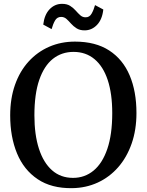

<svg xmlns="http://www.w3.org/2000/svg" viewBox="-20 -968 763 999"><path d="M355.5 11Q247.5 12.5 175.8 -35.8Q104 -84 68.5 -170Q33 -256 33 -367.5Q33 -455.5 58 -526.5Q83 -597.5 128.8 -647.8Q174.5 -698 236 -724.8Q297.5 -751.5 370 -751.5Q477 -751.5 548 -705.5Q619 -659.5 654.5 -576Q690 -492.5 690 -380Q690 -292.5 665 -221Q640 -149.5 595 -98Q550 -46.5 488.8 -18.2Q427.5 10 355.5 11ZM360 -42.5Q421 -42.5 467 -80.5Q513 -118.5 538.5 -193.5Q564 -268.5 564 -379.5Q564 -480.5 540.5 -551.5Q517 -622.5 471.8 -660.2Q426.5 -698 362.5 -698Q301 -698 255.2 -661.8Q209.5 -625.5 184.2 -552.2Q159 -479 159 -367.5Q159 -267.5 182.5 -194.5Q206 -121.5 250.8 -82Q295.5 -42.5 360 -42.5ZM420 -810Q395 -810 378.2 -820.8Q361.5 -831.5 349.5 -845.2Q337.5 -859 325.8 -869.5Q314 -880 298 -880Q277 -880 266.2 -861Q255.5 -842 248.5 -816.5L205 -840Q211 -891.5 238 -919.8Q265 -948 303 -948Q328.5 -948 345 -937.5Q361.5 -927 373.8 -913Q386 -899 397.8 -888.5Q409.5 -878 425 -878Q445.5 -877.5 456.5 -896.8Q467.5 -916 474.5 -941.5L517.5 -918.5Q512 -867 484.8 -838.5Q457.5 -810 420 -810Z"/></svg>

Font: Merriweather Light 18pt Medium
Style: Regular
Weight: 500
Version: Version 2.100